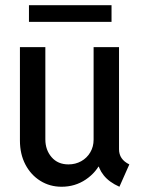

<svg xmlns="http://www.w3.org/2000/svg" viewBox="-20 -710 549 738"><path d="M216.8 7.8Q171.4 7.8 135 -14.9Q98.6 -37.6 77.6 -77.6Q56.6 -117.7 56.6 -169.9V-528.8H154.3V-174.3Q154.3 -133.8 178.2 -106Q202.1 -78.1 243.2 -78.1Q270 -78.1 292 -90.3Q314 -102.5 326.9 -124.3Q339.8 -146 339.8 -173.3V-528.8H437.5V-136.2Q437.5 -116.7 447.3 -102.3Q457 -87.9 477.1 -78.1L439 7.8Q399.4 -9.8 378.4 -36.4Q357.4 -63 355.5 -91.3L375.5 -69.3H336.9L370.6 -92.3Q351.1 -47.9 309.8 -20Q268.6 7.8 216.8 7.8ZM91.3 -626V-689.9H408.7V-626Z"/></svg>

Font: Reddit Sans Condensed Medium
Style: Regular
Weight: 500
Designer: Stephen Hutchings
Foundry: Reddit
Version: Version 1.014